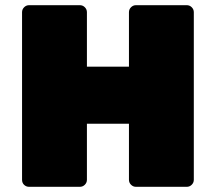

<svg xmlns="http://www.w3.org/2000/svg" viewBox="-20 -720 832 740"><path d="M504 -700H700Q711 -700 719 -692Q727 -684 727 -673V-27Q727 -16 719 -8Q711 0 700 0H504Q493 0 485 -8Q477 -16 477 -27V-243H315V-27Q315 -16 307 -8Q299 0 288 0H92Q81 0 73 -7.5Q65 -15 65 -27V-673Q65 -684 73 -692Q81 -700 92 -700H288Q299 -700 307 -692Q315 -684 315 -673V-463H477V-673Q477 -684 485 -692Q493 -700 504 -700Z"/></svg>

Font: Rubik One
Style: Regular
Weight: 400
Designer: Hubert and Fischer with Elvire Volk Leonovitch
Foundry: Hubert and Fischer with Elvire Volk Leonovitch
Version: Version 1.001